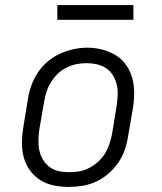

<svg xmlns="http://www.w3.org/2000/svg" viewBox="-20 -729 640 757"><path d="M251 8Q221 8 191.5 2Q162 -4 138 -19.5Q114 -35 97.5 -58Q81 -81 73.5 -109Q66 -137 66.5 -167.5Q67 -198 72 -228L90 -338Q94 -365 103.5 -391.5Q113 -418 129 -442.5Q145 -467 167.5 -486Q190 -505 216 -517Q242 -529 269.5 -535Q297 -541 324 -541Q355 -541 383.5 -533.5Q412 -526 436.5 -511Q461 -496 477.5 -472.5Q494 -449 501.5 -421Q509 -393 509 -362.5Q509 -332 504 -302L485 -192Q481 -165 472 -138.5Q463 -112 446.5 -88Q430 -64 407.5 -44.5Q385 -25 359 -13Q333 -1 305.5 3.5Q278 8 251 8ZM252 -50Q273 -50 293 -53.5Q313 -57 332 -67Q351 -77 367 -91.5Q383 -106 394 -124Q405 -142 411.5 -162Q418 -182 422 -202L440 -312Q443 -333 444 -354Q445 -375 440.5 -394.5Q436 -414 425.5 -431.5Q415 -449 398.5 -460Q382 -471 362 -475.5Q342 -480 321 -480Q301 -480 281 -476Q261 -472 242 -462.5Q223 -453 207.5 -438Q192 -423 181 -405Q170 -387 163.5 -367.5Q157 -348 154 -328L135 -218Q132 -198 131.5 -177Q131 -156 135 -136.5Q139 -117 149.5 -99.5Q160 -82 175.5 -70.5Q191 -59 211 -54.5Q231 -50 252 -50ZM206 -651V-709H506V-651Z"/></svg>

Font: Iosevka Curly Slab LtEx
Style: Italic
Weight: 300
Width: 7
Italic angle: -9°
Monospace: yes
Designer: Belleve Invis
Foundry: Belleve Invis
Version: Version 11.1.0; ttfautohint (v1.8.3)